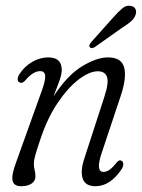

<svg xmlns="http://www.w3.org/2000/svg" viewBox="-20 -636 491 664"><path d="M49 -350.5Q41.5 -352.5 41.2 -361.5Q41 -370.5 47.5 -380Q65 -407 91.8 -422.2Q118.5 -437.5 147 -437.5Q193.5 -437.5 193.5 -394.5Q193.5 -380.5 187 -361.2Q180.5 -342 165 -302.5Q212.5 -375.5 263.5 -406.5Q314.5 -437.5 353.5 -437.5Q400.5 -437.5 409.5 -402.2Q418.5 -367 397.5 -304.5L332 -108Q309.5 -41.5 338 -41.5Q347 -41.5 357.5 -48Q368 -54.5 383.5 -74Q392.5 -84.5 399 -80.5Q405 -78.5 406.2 -71Q407.5 -63.5 401.5 -52.5Q362 8 310 8Q275.5 8 266.2 -17.8Q257 -43.5 272 -89L341 -301.5Q357 -350.5 350 -370Q343 -389.5 318.5 -389.5Q289.5 -389.5 252.5 -361.5Q215.5 -333.5 179.8 -280.8Q144 -228 119.5 -154Q105.5 -112.5 101.2 -96.2Q97 -80 97 -70.5Q97 -57.5 99.8 -47.8Q102.5 -38 102.5 -26Q102.5 -10 89 -1Q75.5 8 53 8Q28 8 23.5 -11Q19 -30 36 -75.5L124.5 -322Q137.5 -357.5 136.2 -373.8Q135 -390 119 -390Q94.5 -390 68.5 -359Q58 -346.5 49 -350.5ZM371 -575Q389.5 -596 403.5 -607.5Q417.5 -619 433 -615.5Q445 -613.5 449 -603.5Q453 -593.5 447.5 -581.5Q442.5 -569.5 430.5 -559.8Q418.5 -550 401.5 -539.5L307.5 -473Q295.5 -466 290.5 -473Q287.5 -477 290 -482Q292.5 -487 296.5 -491.5Z"/></svg>

Font: Fraunces 144pt S100 Light
Style: Italic
Weight: 300
Italic angle: -16°
Version: Version 1.000; ttfautohint (v1.8.3)